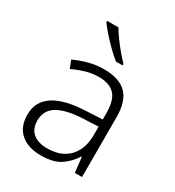

<svg xmlns="http://www.w3.org/2000/svg" viewBox="-185 -875 907 995"><g transform="rotate(30 268.0 -378.0)"><path d="M276 -541Q366 -541 410 -497Q454 -453 454 -358V0H411L401 -90H398Q369 -45 327.5 -17.5Q286 10 212 10Q135 10 91 -28.5Q47 -67 47 -139Q47 -219 112 -260.5Q177 -302 301 -307L398 -312V-349Q398 -427 366.5 -460Q335 -493 274 -493Q233 -493 195 -482Q157 -471 119 -453L101 -499Q139 -517 183.5 -529Q228 -541 276 -541ZM308 -265Q206 -260 156.5 -229.5Q107 -199 107 -139Q107 -89 137.5 -63.5Q168 -38 222 -38Q305 -38 351 -85.5Q397 -133 398 -217V-269ZM230 -766Q242 -744 262.5 -716Q283 -688 305.5 -661Q328 -634 347 -615V-606H307Q282 -626 254 -653.5Q226 -681 201.5 -709Q177 -737 162 -758V-766Z"/></g></svg>

Font: Noto Sans Myanmar Light
Style: Regular
Weight: 300
Designer: Monotype Design Team
Foundry: Monotype Imaging Inc.
Version: Version 2.107; ttfautohint (v1.8.4.7-5d5b)